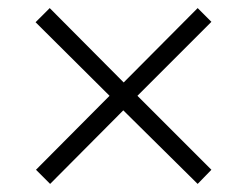

<svg xmlns="http://www.w3.org/2000/svg" viewBox="-20 -657 612 475"><path d="M69 -237 104 -202 285 -384 469 -202 503 -237 320 -420 503 -603 469 -637 286 -453 103 -637 68 -602 251 -420Z"/></svg>

Font: Noto Sans Telugu UI Light
Style: Regular
Weight: 300
Designer: Jelle Bosma - Monotype Design Team
Foundry: Monotype Imaging Inc.
Version: Version 2.005